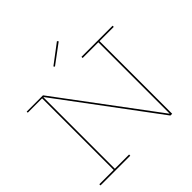

<svg xmlns="http://www.w3.org/2000/svg" viewBox="-232 -1170 1383 1383"><g transform="rotate(-45 459.5 -478.5)"><path d="M902 -752V-740H757V0H739L188 -739H185V-12H330V0H27V-12H173V-741H27V-752H193L743 -15H745V-740H585V-752ZM548 -947 400 -837 393 -846 540 -957Z"/></g></svg>

Font: Hepta Slab Thin
Style: Regular
Weight: 250
Designer: Michael LaGattuta
Foundry: Michael LaGattuta
Version: Version 1.100; ttfautohint (v1.8) -l 8 -r 50 -G 200 -x 14 -D